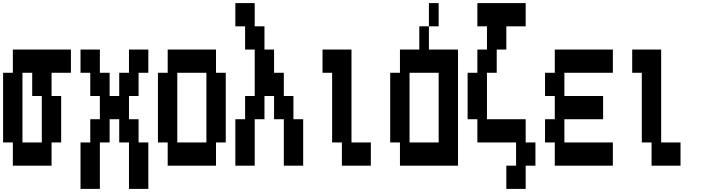

<svg xmlns="http://www.w3.org/2000/svg" viewBox="-20 -1050 4540 1240"><path d="M63 20V-130H0V-580H63V-730H438V-580H313V-430H375V-130H313V20ZM125 -130H250V-430H188V-580H125Z M500 170V-130H563V-280H625V-430H563V-580H500V-730H625V-580H688V-430H750V-580H813V-730H938V-580H875V-430H813V-280H875V-130H938V170H813V-130H750V-280H688V-130H625V170Z M1063 20V-130H1000V-580H1063V-730H1375V-580H1438V-130H1375V20ZM1125 -130H1313V-580H1125Z M1500 20V-280H1563V-430H1625V-730H1563V-880H1500V-1030H1625V-880H1688V-730H1750V-580H1813V-430H1875V-280H1938V20H1813V-280H1750V-430H1688V-280H1625V20Z M2188 20V-130H2125V-580H2063V-730H2250V-130H2375V20Z M2813 -880H2750V-1030H2813ZM2938 -730V20H2563V-130H2500V-580H2563V-730H2688V-880H2750V-730ZM2813 -580H2625V-130H2813Z M3250 170V20H3313V-130H3063V-280H3000V-580H3063V-730H3125V-880H3063V-1030H3375V-880H3250V-730H3188V-580H3125V-280H3375V-130H3438V20H3375V170Z M3563 20V-130H3500V-280H3563V-430H3500V-580H3563V-730H3938V-580H3625V-430H3875V-280H3625V-130H3938V20Z M4188 20V-130H4125V-580H4063V-730H4250V-130H4375V20Z"/></svg>

Font: 2P VHS
Style: Regular
Weight: 400
Designer: CodeMan38
Foundry: CodeMan38
Version: Version 3.000